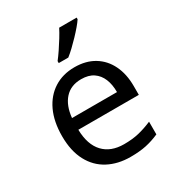

<svg xmlns="http://www.w3.org/2000/svg" viewBox="-184 -882 931 1009"><g transform="rotate(-30 282.0 -378.0)"><path d="M292 -546Q361 -546 410.5 -516Q460 -486 486.5 -431.5Q513 -377 513 -304V-251H146Q148 -160 192.5 -112.5Q237 -65 317 -65Q368 -65 407.5 -74.5Q447 -84 489 -102V-25Q448 -7 408 1.5Q368 10 313 10Q237 10 178.5 -21Q120 -52 87.5 -113.5Q55 -175 55 -264Q55 -352 84.5 -415Q114 -478 167.5 -512Q221 -546 292 -546ZM291 -474Q228 -474 191.5 -433.5Q155 -393 148 -321H421Q421 -367 407 -401Q393 -435 364.5 -454.5Q336 -474 291 -474ZM433 -756Q424 -742 407 -722Q390 -702 369.5 -680.5Q349 -659 328.5 -639.5Q308 -620 290 -606H232V-618Q247 -637 264.5 -663Q282 -689 299 -716.5Q316 -744 327 -766H433Z"/></g></svg>

Font: Noto Sans Thai
Style: Regular
Weight: 400
Designer: Monotype Design Team
Foundry: Monotype Imaging Inc.
Version: Version 2.001